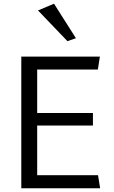

<svg xmlns="http://www.w3.org/2000/svg" viewBox="-20 -1006 608 1026"><path d="M93.8 -703.6H513.7L502.9 -634.3H178.7V-402.3H476.6V-335H178.7V-69.8H503.9L515.1 0H93.8ZM385.7 -801.8 340.3 -786.1 183.1 -950.2 268.6 -986.3Z"/></svg>

Font: Metrophobic
Style: Regular
Weight: 400
Designer: vernon adams
Foundry: vernon adams
Version: Version 1.000